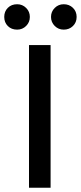

<svg xmlns="http://www.w3.org/2000/svg" viewBox="-56 -887 382 907"><path d="M183 0H81V-674H183ZM245 -747Q220 -747 202.5 -764.5Q185 -782 185 -807Q185 -832 202.5 -849.5Q220 -867 245 -867Q271 -867 288.5 -850Q306 -833 306 -807Q306 -781 288.5 -764Q271 -747 245 -747ZM25 -747Q-2 -747 -19 -764Q-36 -781 -36 -807Q-36 -833 -19 -850Q-2 -867 25 -867Q50 -867 67.5 -849.5Q85 -832 85 -807Q85 -782 67.5 -764.5Q50 -747 25 -747Z"/></svg>

Font: Hind Vadodara Medium
Style: Regular
Weight: 500
Designer: Hitesh Malaviya
Foundry: Indian Type Foundry
Version: Version 1.001;PS 1.0;hotconv 1.0.86;makeotf.lib2.5.63406; tt